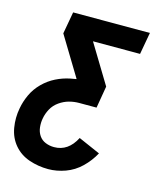

<svg xmlns="http://www.w3.org/2000/svg" viewBox="-132 -609 742 894"><g transform="rotate(15 239.5 -162.5)"><path d="M185 205Q137 205 93 190Q49 175 20 141Q-9 107 -17 60Q-25 13 -16 -34Q-10 -68 5.5 -101.5Q21 -135 48 -162Q75 -189 108 -205.5Q141 -222 176 -229Q190 -232 204 -234V-236L90 -424L109 -530H479L460 -424H233L347 -236L329 -130H245Q221 -130 197 -123.5Q173 -117 151 -101.5Q129 -86 116.5 -63Q104 -40 100 -16Q96 5 98.5 27Q101 49 112.5 66Q124 83 143.5 91Q163 99 185 99Q253 99 290 27L395 73Q374 112 341.5 143.5Q309 175 267.5 190Q226 205 185 205Z"/></g></svg>

Font: Iosevka SS08
Style: Bold Italic
Weight: 700
Italic angle: -10°
Monospace: yes
Designer: Belleve Invis
Foundry: Belleve Invis
Version: 2.1.0; ttfautohint (v1.8.2)